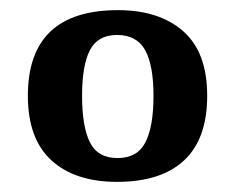

<svg xmlns="http://www.w3.org/2000/svg" viewBox="-20 -739 464 379"><path d="M211 -380Q128 -380 81.5 -422.5Q35 -465 35 -550Q35 -719 213 -719Q294 -719 341.5 -677.5Q389 -636 389 -550Q389 -465 343.5 -422.5Q298 -380 211 -380ZM212 -427Q251 -427 267 -458Q283 -489 283 -550Q283 -610 266.5 -640Q250 -670 211 -670Q173 -670 157.5 -640Q142 -610 142 -550Q142 -489 157.5 -458Q173 -427 212 -427Z"/></svg>

Font: Noto Naskh Arabic UI Semi
Style: Bold
Weight: 700
Designer: Monotype Design Team, David Williams, Mohamad Dakak and Nizar Qandah
Foundry: Monotype Imaging Inc.
Version: Version 2.014; ttfautohint (v1.8.4.7-5d5b)